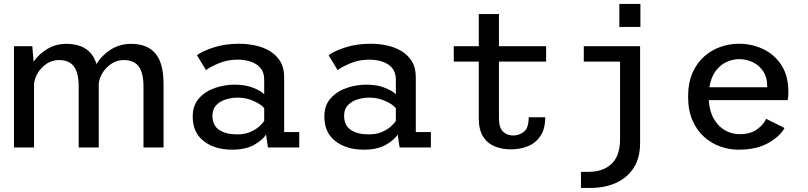

<svg xmlns="http://www.w3.org/2000/svg" viewBox="-20 -728 3990 948"><path d="M49 0V-500H139.5L146 -423.5Q172.5 -462 214.5 -486.8Q256.5 -511.5 307 -511.5Q426 -511.5 456.5 -411.5Q482 -454.5 526.8 -483Q571.5 -511.5 627 -511.5Q707 -511.5 747.2 -464.2Q787.5 -417 787.5 -313V0H688.5V-301.5Q688.5 -366.5 665.5 -399Q642.5 -431.5 591 -431.5Q559.5 -431.5 533 -415Q506.5 -398.5 488.8 -372Q471 -345.5 467.5 -315.5V0H368.5V-301.5Q368.5 -366.5 345.5 -399Q322.5 -431.5 271 -431.5Q239 -431.5 212.2 -414.5Q185.5 -397.5 168.2 -370.2Q151 -343 148 -312.5V0Z M1126 11Q1040.5 11 986 -31.2Q931.5 -73.5 931.5 -152.5Q931.5 -208 962.8 -242.8Q994 -277.5 1041.8 -293.8Q1089.5 -310 1138.5 -310Q1192.5 -310 1231.5 -294Q1270.5 -278 1284.5 -262.5V-334.5Q1284.5 -371 1265.8 -392.8Q1247 -414.5 1217 -424Q1187 -433.5 1153.5 -433.5Q1103 -433.5 1060.8 -415.8Q1018.5 -398 997 -382L952.5 -455.5Q979 -475.5 1035 -493.8Q1091 -512 1160.5 -512Q1199 -512 1238.2 -504Q1277.5 -496 1310.2 -477Q1343 -458 1363 -426.2Q1383 -394.5 1383 -347V-76H1457.5V0H1303L1293.5 -64Q1280 -39.5 1237.2 -14.2Q1194.5 11 1126 11ZM1150.5 -64.5Q1188 -64.5 1215 -76Q1242 -87.5 1259.5 -103.2Q1277 -119 1284.5 -131.5V-193.5Q1271 -212 1233.2 -229Q1195.5 -246 1155 -246Q1123.5 -246 1094.8 -237Q1066 -228 1047.5 -208.5Q1029 -189 1029 -157Q1029 -108.5 1062.2 -86.5Q1095.5 -64.5 1150.5 -64.5Z M1776 11Q1690.5 11 1636 -31.2Q1581.5 -73.5 1581.5 -152.5Q1581.5 -208 1612.8 -242.8Q1644 -277.5 1691.8 -293.8Q1739.5 -310 1788.5 -310Q1842.5 -310 1881.5 -294Q1920.5 -278 1934.5 -262.5V-334.5Q1934.5 -371 1915.8 -392.8Q1897 -414.5 1867 -424Q1837 -433.5 1803.5 -433.5Q1753 -433.5 1710.8 -415.8Q1668.5 -398 1647 -382L1602.5 -455.5Q1629 -475.5 1685 -493.8Q1741 -512 1810.5 -512Q1849 -512 1888.2 -504Q1927.5 -496 1960.2 -477Q1993 -458 2013 -426.2Q2033 -394.5 2033 -347V-76H2107.5V0H1953L1943.5 -64Q1930 -39.5 1887.2 -14.2Q1844.5 11 1776 11ZM1800.5 -64.5Q1838 -64.5 1865 -76Q1892 -87.5 1909.5 -103.2Q1927 -119 1934.5 -131.5V-193.5Q1921 -212 1883.2 -229Q1845.5 -246 1805 -246Q1773.5 -246 1744.8 -237Q1716 -228 1697.5 -208.5Q1679 -189 1679 -157Q1679 -108.5 1712.2 -86.5Q1745.5 -64.5 1800.5 -64.5Z M2344 -143.5V-424H2220.5V-500H2344V-658.5H2443.5V-500H2676.5V-424H2443.5V-146.5Q2443.5 -97.5 2463.5 -78.2Q2483.5 -59 2514 -59Q2544 -59 2567.2 -77.8Q2590.5 -96.5 2590.5 -149H2672Q2672 -90.5 2648 -55.8Q2624 -21 2585.5 -5.8Q2547 9.5 2503 9.5Q2458 9.5 2422 -5.5Q2386 -20.5 2365 -54Q2344 -87.5 2344 -143.5Z M3038 -708.5H3142V-595H3038ZM2848.5 200V120.5H2886Q2958 120.5 2999.8 80.8Q3041.5 41 3041.5 -39.5V-424H2862.5V-500H3140.5V-22.5Q3140.5 52 3108.5 101.2Q3076.5 150.5 3021 175.2Q2965.5 200 2894.5 200Z M3626 11Q3580.5 11 3536.5 -4.5Q3492.5 -20 3456.5 -52.2Q3420.5 -84.5 3399 -133.8Q3377.5 -183 3377.5 -251Q3377.5 -318.5 3399 -367.8Q3420.5 -417 3456.8 -449Q3493 -481 3537.5 -496.5Q3582 -512 3628 -512Q3692 -512 3747.8 -485.8Q3803.5 -459.5 3838 -406.8Q3872.5 -354 3872.5 -274.5Q3872.5 -265 3871.8 -253.2Q3871 -241.5 3869 -233.5H3479.5Q3483 -178 3505 -140.5Q3527 -103 3560.2 -84.2Q3593.5 -65.5 3631.5 -65.5Q3687 -65.5 3720 -90.8Q3753 -116 3762.5 -141.5L3853.5 -96Q3830.5 -54 3772.8 -21.5Q3715 11 3626 11ZM3629.5 -436Q3598 -436 3567.2 -422Q3536.5 -408 3513.5 -377.2Q3490.5 -346.5 3482.5 -297H3768V-305Q3768 -345.5 3749 -375Q3730 -404.5 3698.2 -420.2Q3666.5 -436 3629.5 -436Z"/></svg>

Font: Trispace
Style: Regular
Weight: 400
Designer: Tyler Finck
Foundry: Etcetera Type Company
Version: Version 1.210; ttfautohint (v1.8.3)